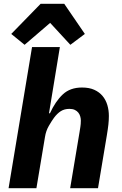

<svg xmlns="http://www.w3.org/2000/svg" viewBox="-20 -987 640 1007"><path d="M148 -740H294L237 -393H242Q271 -456 309.5 -492Q348 -528 410 -528Q448 -528 474.5 -516Q501 -504 518 -483.5Q535 -463 543 -436Q551 -409 551 -379Q551 -357 548.5 -334Q546 -311 540 -275L494 0H348L397 -293Q399 -307 401.5 -321.5Q404 -336 404 -355Q404 -365 401 -376Q398 -387 391 -396Q384 -405 372.5 -410.5Q361 -416 344 -416Q318 -416 299 -404Q280 -392 263 -369Q252 -354 236.5 -327.5Q221 -301 216 -269L171 0H25ZM317 -967 425 -809 349 -752 243 -867 109 -752 39 -809 193 -967Z"/></svg>

Font: IBM Plex Mono
Style: Bold Italic
Weight: 700
Italic angle: -9°
Monospace: yes
Designer: Mike Abbink, Paul van der Laan, Pieter van Rosmalen
Foundry: Bold Monday
Version: Version 2.3